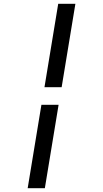

<svg xmlns="http://www.w3.org/2000/svg" viewBox="-20 -843 540 1006"><path d="M213 -386 285 -823H375L303 -386ZM125 143 197 -294H287L215 143Z"/></svg>

Font: Iosevka SS18 Medium
Style: Italic
Weight: 500
Italic angle: -9°
Monospace: yes
Designer: Belleve Invis
Foundry: Belleve Invis
Version: Version 25.1.1; ttfautohint (v1.8.4)